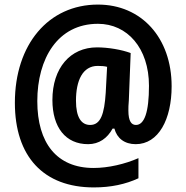

<svg xmlns="http://www.w3.org/2000/svg" viewBox="-20 -829 814 839"><path d="M730 -452C730 -664 598 -809 408 -809C192 -809 45 -635 45 -380C45 -145 170 -10 390 -10C465 -10 529 -24 585 -50V-138C526 -112 453 -95 389 -95C228 -95 143 -204 143 -387C143 -573 232 -725 408 -725C536 -725 631 -619 631 -454C631 -339 611 -283 574 -283C555 -283 541 -298 541 -346C541 -353 541 -373 543 -391L551 -597C513 -612 451 -622 404 -622C287 -622 209 -532 209 -392C209 -272 267 -199 365 -199C413 -199 449 -225 472 -267H480C491 -225 524 -199 573 -199C673 -199 730 -308 730 -452ZM312 -389C312 -477 341 -541 407 -541C423 -541 437 -540 448 -537L442 -424C436 -331 420 -283 374 -283C336 -283 312 -315 312 -389Z"/></svg>

Font: Noto Sans Kannada UI Condensed
Style: Bold
Weight: 700
Width: 3
Designer: Jelle Bosma - Monotype Design Team
Foundry: Monotype Imaging Inc.
Version: Version 2.005